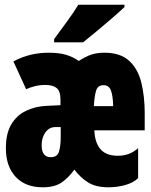

<svg xmlns="http://www.w3.org/2000/svg" viewBox="-20 -786 640 816"><path d="M161 10Q88 10 46.5 -34.5Q5 -79 5 -156Q5 -219 28 -257.5Q51 -296 90.5 -315Q130 -334 177 -336L237 -339V-363Q237 -399 220.5 -412Q204 -425 173 -425Q150 -425 129.5 -420Q109 -415 91 -407L37 -525Q75 -545 111.5 -553.5Q148 -562 188 -562Q229 -562 259 -553.5Q289 -545 315 -527Q344 -546 368.5 -554Q393 -562 423 -562Q492 -562 529.5 -527Q567 -492 581 -433.5Q595 -375 595 -306V-232H381Q383 -180 407 -152Q431 -124 481 -124Q505 -124 526 -131.5Q547 -139 567 -156V-29Q548 -10 513.5 0Q479 10 441 10Q388 10 355.5 -10Q323 -30 296 -65Q270 -29 240.5 -9.5Q211 10 161 10ZM461 -335Q460 -379 451.5 -401.5Q443 -424 420 -424Q395 -424 388 -399.5Q381 -375 379 -335ZM196 -118Q224 -118 231 -142.5Q238 -167 238 -203V-246H216Q189 -246 173 -223.5Q157 -201 157 -169Q157 -118 196 -118ZM210 -620Q235 -654 264 -693.5Q293 -733 313 -766H509V-756Q490 -738 458.5 -710.5Q427 -683 393 -655Q359 -627 333 -606H210Z"/></svg>

Font: Noto Sans Mono Black
Style: Regular
Weight: 900
Designer: Monotype Design Team
Foundry: Monotype Imaging Inc.
Version: Version 2.014